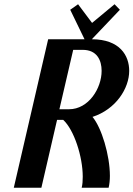

<svg xmlns="http://www.w3.org/2000/svg" viewBox="-20 -885 629 905"><path d="M305 -370H260L325 -650H370C437 -650 459 -601 459 -551C459 -469 398 -370 305 -370ZM589 -551C589 -622.9 545.2 -699.7 412.8 -700L545 -839L520 -865L414 -777L348 -865L311 -839L378.4 -700H207L45 0H175L249 -320H278C329 -273 370 -147 370 -52C370 -33 369 -16 365 0H492C496 -17 498 -36 498 -56C498 -153 459 -283 416 -334C527 -370 589 -469 589 -551Z"/></svg>

Font: Pfennig
Style: BoldItalic
Weight: 700
Italic angle: -13°
Version: Version 20100423